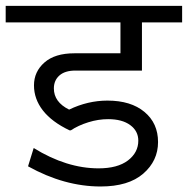

<svg xmlns="http://www.w3.org/2000/svg" viewBox="-35 -667 655 669"><path d="M315.5 -17.2Q189.1 -17.2 62.7 -87.5L82.4 -151.2Q197.2 -80.4 308.4 -80.4Q374.6 -80.4 410.8 -107.9Q446.9 -135.5 446.9 -176.9Q446.9 -210.3 418.9 -231Q390.8 -251.8 341.8 -251.8Q307.4 -251.8 272.5 -240.9Q237.6 -230 211.8 -212.8H207.3Q145.6 -242.2 114.5 -282.1Q83.4 -322 83.4 -369.6Q83.4 -417.1 119.8 -449.2Q156.2 -481.3 224 -481.3H384.7V-589H-15.2V-646.6H599.6V-589H459.6V-421.1H228Q191.1 -421.1 171.9 -403.9Q152.7 -386.8 152.7 -358.9Q152.7 -311.4 205.8 -285.1Q271 -316.5 339.2 -316.5Q421.1 -316.5 468.4 -277Q515.7 -237.6 515.7 -172.1Q515.7 -106.7 464.1 -61.9Q412.5 -17.2 315.5 -17.2Z"/></svg>

Font: Khula
Style: Regular
Weight: 400
Designer: Erin McLaughlin, Steve Matteson
Version: Version 1.000;PS 1.0;hotconv 1.0.72;makeotf.lib2.5.5900; ttf